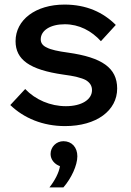

<svg xmlns="http://www.w3.org/2000/svg" viewBox="-20 -535 572 839"><path d="M264 16C402 16 492 -52 492 -148C492 -239 425 -284 278 -305C233 -311 202 -318 185 -327C167 -335 158 -347 158 -363C158 -402 200 -429 263 -429C326 -429 380 -400 421 -355L486 -426C431 -481 358 -515 262 -515C135 -515 48 -448 48 -355C48 -274 110 -230 257 -209C304 -203 336 -195 355 -185C373 -174 382 -160 382 -141C382 -100 337 -71 268 -71C200 -71 135 -99 90 -146L25 -76C84 -19 167 16 264 16ZM196 284H257C292 244 318 187 318 148C318 109 294 82 257 82C226 82 201 107 201 138C201 163 219 183 242 191C238 219 219 255 196 284Z"/></svg>

Font: LaHaus Display SemiBold
Style: Regular
Weight: 600
Designer: We are Make, BastardaType, Dalton Maag Ltd
Foundry: BastardaType, Dalton Maag Ltd
Version: Version 3.100;Glyphs 3.3 (3331)